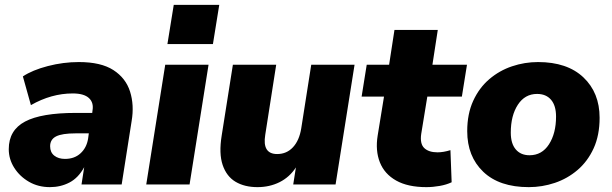

<svg xmlns="http://www.w3.org/2000/svg" viewBox="-20 -758 2513 789"><path d="M185 11Q137 11 99 -11Q61 -33 38.5 -68.5Q16 -104 16 -145Q16 -223 83 -258.5Q150 -294 291 -294H359L360 -303Q366 -336 345.5 -355Q325 -374 279 -374Q191 -374 107 -326L74 -444Q113 -470 176.5 -486.5Q240 -503 304 -503Q395 -503 446 -470Q497 -437 514.5 -381.5Q532 -326 521 -261L480 0H315L326 -71Q302 -27 265.5 -8Q229 11 185 11ZM247 -105Q286 -105 311 -128Q336 -151 342 -188L345 -210H291Q235 -210 210.5 -197.5Q186 -185 186 -157Q186 -132 203 -118.5Q220 -105 247 -105Z M668 -577 694 -738H881L855 -577ZM581 0 659 -492H837L759 0Z M1038 11Q985 11 948 -11Q911 -33 895 -80Q879 -127 891 -201L937 -492H1115L1070 -204Q1057 -125 1119 -125Q1158 -125 1184 -153Q1210 -181 1218 -231L1259 -492H1437L1359 0H1185L1196 -70Q1170 -30 1129 -9.5Q1088 11 1038 11Z M1732 11Q1656 11 1608 -16Q1560 -43 1541 -91Q1522 -139 1532 -201L1558 -361H1466L1487 -492H1579L1601 -635H1779L1757 -492H1899L1878 -361H1736L1711 -208Q1705 -167 1723.5 -149.5Q1742 -132 1778 -132Q1802 -132 1831 -141L1836 -9Q1815 1 1787 6Q1759 11 1732 11Z M2153 11Q2032 11 1966 -52Q1900 -115 1900 -219Q1900 -290 1924.5 -343.5Q1949 -397 1990.5 -432.5Q2032 -468 2084 -485.5Q2136 -503 2191 -503Q2311 -503 2377.5 -440Q2444 -377 2444 -274Q2444 -202 2419.5 -148.5Q2395 -95 2353.5 -59.5Q2312 -24 2260 -6.5Q2208 11 2153 11ZM2156 -120Q2207 -120 2236 -165Q2265 -210 2265 -279Q2265 -324 2244.5 -348Q2224 -372 2187 -372Q2137 -372 2108 -327.5Q2079 -283 2079 -213Q2079 -168 2099.5 -144Q2120 -120 2156 -120Z"/></svg>

Font: Nunito Sans Black
Style: Italic
Weight: 900
Italic angle: -9°
Designer: Vernon Adams
Foundry: Vernon Adams
Version: Version 3.006; ttfautohint (v1.8.3)